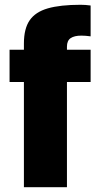

<svg xmlns="http://www.w3.org/2000/svg" viewBox="-20 -783 419 803"><path d="M80 0V-440H20V-575H80V-601Q80 -663 104 -698Q128 -733 180 -748Q232 -763 317 -763Q337 -763 359 -760V-631Q338 -634 320 -634Q291 -634 275.5 -623.5Q260 -613 260 -588V-575H359V-440H260V0Z"/></svg>

Font: Protest Strike
Style: Regular
Weight: 400
Designer: Octavio Pardo
Foundry: Ashler Design
Version: Version 2.005; ttfautohint (v1.8.4.7-5d5b)